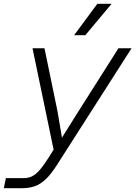

<svg xmlns="http://www.w3.org/2000/svg" viewBox="-48 -800 718 1010"><path d="M254 -217 278 -76 355 -199 575 -546H644L252 67Q221 116 192.5 143Q164 170 134 180Q104 190 67 190H-28L-17 137H77Q101 137 120.5 127.5Q140 118 161 94Q182 70 208 29L234 -13L123 -546H186ZM342 -615 464 -780H539L401 -615Z"/></svg>

Font: Azeret Mono Thin ExtraLight
Style: Italic
Weight: 250
Italic angle: -12°
Version: Version 1.002